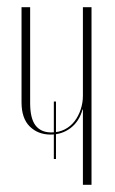

<svg xmlns="http://www.w3.org/2000/svg" viewBox="-20 -515 320 535"><path d="M210 -210Q201 -177 177 -158.5Q153 -140 121 -140Q86 -140 63 -162.5Q40 -185 40 -230V-495H64V-228Q64 -185 79 -165.5Q94 -146 123 -146Q144 -146 160.5 -154.5Q177 -163 188 -177.5Q199 -192 205 -210.5Q211 -229 211 -248V-495H235V0H211V-210ZM130 -232H136V-72H130Z"/></svg>

Font: Moniqa Thin Display
Style: Regular
Weight: 100
Designer: Rajesh Rajput
Foundry: Rajesh Rajput
Version: Version 1.000